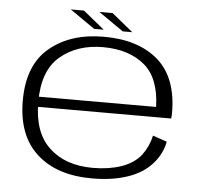

<svg xmlns="http://www.w3.org/2000/svg" viewBox="-51 -749 858 809"><g transform="rotate(5 378.0 -345.0)"><path d="M366.5 5V-39.5Q250 -39.5 182 -103.5Q113.5 -166.5 113.5 -296Q113.5 -430 185.5 -490Q257 -550 365.5 -550Q477 -550 544 -492.5Q606.5 -438 610 -318.5H104V-275.5H677.5Q679 -287 679 -299.5Q679 -447.5 595.5 -521Q511.5 -594 365.5 -594Q225 -594 137 -521Q48 -448 48 -296.5Q48 -148.5 133.5 -71.5Q218 5 366.5 5ZM366.5 -39.5V5Q452 5 515.5 -16.5Q579.5 -37.5 618.5 -80.5Q657 -122.5 667.5 -176.5L607.5 -197Q597.5 -151 569.5 -113.5Q540 -76 486.5 -57.5Q433 -39.5 366.5 -39.5ZM442 -623.5H482.5L393 -696.5H337ZM321 -623.5H361.5L272 -696.5H216Z"/></g></svg>

Font: Anybody Expanded Light
Style: Regular
Weight: 300
Width: 7
Version: Version 1.113;gftools[0.9.25]